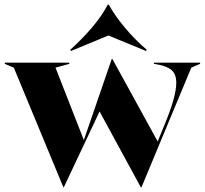

<svg xmlns="http://www.w3.org/2000/svg" viewBox="-43 -771 860 806"><path d="M15 -487 -23 -503V-508H248V-503L190 -487L309 -183L426 -523H429L619 -177L648 -248Q697 -366 697 -423Q697 -460 677 -477Q657 -494 615 -501L603 -503V-508H797V-503L760 -487L551 15H548L375 -303L225 15H223ZM255 -557 252 -562Q303 -608 344.5 -657Q386 -706 409 -751H414Q440 -704 481.5 -654.5Q523 -605 573 -562L570 -557L412 -622Z"/></svg>

Font: Nyght Serif Bold
Style: Regular
Weight: 700
Designer: Maksym Kobuzan
Version: Version 0.410